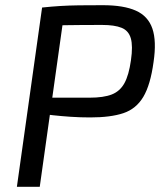

<svg xmlns="http://www.w3.org/2000/svg" viewBox="-20 -719 628 739"><path d="M376 -699Q456 -699 503 -678Q550 -657 566.5 -609Q583 -561 571 -480Q559 -392 531.5 -346Q504 -300 455 -283.5Q406 -267 327 -267Q289 -267 252 -269.5Q215 -272 183.5 -275.5Q152 -279 129.5 -283Q107 -287 98 -290L104 -343Q157 -343 213.5 -343Q270 -343 324 -343Q379 -343 410.5 -355.5Q442 -368 459 -399Q476 -430 484 -487Q492 -542 483.5 -571.5Q475 -601 448 -612Q421 -623 373 -623Q290 -623 230 -622Q170 -621 149 -619L142 -690Q180 -694 213 -696Q246 -698 284 -698.5Q322 -699 376 -699ZM230 -690 133 0H45L142 -690Z"/></svg>

Font: Exo 2
Style: Italic
Weight: 400
Italic angle: -8°
Designer: Natanael Gama
Foundry: Natanael Gama
Version: Version 2.010